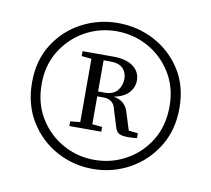

<svg xmlns="http://www.w3.org/2000/svg" viewBox="-56 -828 605 550"><g transform="rotate(10 246.5 -553.0)"><path d="M223.1 -562H243.2Q267.1 -562 279.1 -576.4Q291 -590.8 291 -610.8Q291 -628.9 279.5 -640.9Q268.1 -652.8 241.2 -652.8H223.1ZM313 -518.1 329.1 -466.8 356 -463.9V-450.2Q347.7 -448.7 342.5 -448.5Q337.4 -448.2 330.1 -448.2Q312 -448.2 304 -452.6Q295.9 -457 292 -470.2L276.9 -519Q271 -547.9 241.2 -547.9H223.1V-466.8L252 -463.9V-450.2H159.2V-463.9L188 -466.8V-650.9L159.2 -653.8V-668H248Q286.1 -668 306.6 -652.8Q327.1 -637.7 327.1 -611.8Q327.1 -592.3 313.2 -576.7Q299.3 -561 270 -555.2Q304.2 -549.3 313 -518.1ZM246.1 -367.2Q295.9 -367.2 338.4 -390.9Q380.9 -414.6 406.5 -456.8Q432.1 -499 432.1 -555.2Q432.1 -610.4 406.2 -652.3Q380.4 -694.3 337.9 -717.8Q295.4 -741.2 246.1 -741.2Q196.8 -741.2 154.5 -717.8Q112.3 -694.3 86.2 -652.3Q60.1 -610.4 60.1 -555.2Q60.1 -499 85.9 -456.8Q111.8 -414.6 154.1 -390.9Q196.3 -367.2 246.1 -367.2ZM246.1 -765.1Q302.7 -765.1 351.6 -739.5Q400.4 -713.9 430.7 -666.7Q460.9 -619.6 460.9 -555.2Q460.9 -490.7 430.7 -442.4Q400.4 -394 351.6 -367.4Q302.7 -340.8 246.1 -340.8Q189.5 -340.8 140.6 -367.4Q91.8 -394 62 -442.4Q32.2 -490.7 32.2 -555.2Q32.2 -619.6 62.3 -666.7Q92.3 -713.9 141.1 -739.5Q189.9 -765.1 246.1 -765.1Z"/></g></svg>

Font: Source Han Serif CN ExtraLight
Style: Regular
Weight: 250
Designer: Ryoko NISHIZUKA  (kana & ideographs); Frank Grießhammer (Latin, Greek & Cyrillic); Wenlong ZHANG  (bopomofo); Sandoll Co
Foundry: Adobe Systems Incorporated
Version: Version 1.001;PS 1.001;hotconv 16.6.54;makeotf.lib2.5.65590